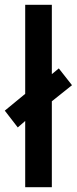

<svg xmlns="http://www.w3.org/2000/svg" viewBox="-43 -780 320 800"><path d="M62 0H173V-358L257 -425L202 -495L173 -471V-760H62V-389L-23 -319L31 -249L62 -276Z"/></svg>

Font: Noto Sans Gurmukhi UI ExtraCondensed SemiBold
Style: Regular
Weight: 600
Width: 2
Designer: Jelle Bosma - Monotype Design Team
Foundry: Monotype Imaging Inc.
Version: Version 2.004